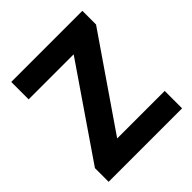

<svg xmlns="http://www.w3.org/2000/svg" viewBox="-193 -848 983 983"><g transform="rotate(-45 298.0 -357.0)"><path d="M565 0H33V-99L368 -588H42V-714H557V-615L221 -126H565Z"/></g></svg>

Font: Noto Sans Khmer
Style: Bold
Weight: 700
Version: Version 2.003